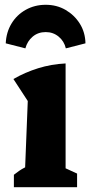

<svg xmlns="http://www.w3.org/2000/svg" viewBox="-20 -782 377 802"><path d="M38 0V-52Q48 -60 59.5 -68Q71 -76 85 -83L96 -360L36 -452Q85 -480 139.5 -497Q194 -514 254 -517V-79L302 -57V0ZM171 -762Q217 -762 254 -740.5Q291 -719 313.5 -683Q336 -647 337 -601L255 -580Q248 -610 225 -629Q202 -648 171 -648Q139 -648 116.5 -629Q94 -610 86 -580L4 -601Q6 -647 28 -683.5Q50 -720 87.5 -741Q125 -762 171 -762Z"/></svg>

Font: Piazzolla Thin Black
Style: Regular
Weight: 900
Version: Version 2.005